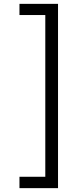

<svg xmlns="http://www.w3.org/2000/svg" viewBox="-20 -831 425 996"><path d="M81 145V86H215V-753H81V-811H281V145Z"/></svg>

Font: Host Grotesk Light
Style: Regular
Weight: 300
Designer: Doukan Karapınar
Foundry: Element Type
Version: Version 1.003